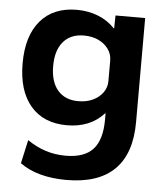

<svg xmlns="http://www.w3.org/2000/svg" viewBox="-53 -577 731 845"><g transform="rotate(5 312.5 -155.0)"><path d="M271 220Q208 220 156 206Q104 192 66 164L89 60Q128 87 170 100.5Q212 114 259 114Q341 114 379.5 72Q418 30 418 -60V-87H416Q385 -53 344 -36.5Q303 -20 253 -20Q149 -20 92 -87Q35 -154 35 -275Q35 -396 92 -463Q149 -530 253 -530Q303 -530 346.5 -513Q390 -496 421 -463H423L424 -520H555V-60Q555 79 483.5 149.5Q412 220 271 220ZM293 -130Q330 -130 357.5 -143Q385 -156 401.5 -178.5Q418 -201 418 -230V-320Q418 -349 401.5 -371.5Q385 -394 357.5 -407Q330 -420 293 -420Q235 -420 202.5 -382Q170 -344 170 -275Q170 -205 202.5 -167.5Q235 -130 293 -130Z"/></g></svg>

Font: M PLUS 2
Style: Bold
Weight: 700
Designer: Coji Morishita
Foundry: UNDERFOREST DESIGN
Version: Version 1.001